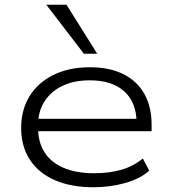

<svg xmlns="http://www.w3.org/2000/svg" viewBox="-20 -780 719 808"><path d="M372 8Q280 8 211.5 -21.5Q143 -51 106 -107.5Q69 -164 69 -241Q69 -318 104.5 -375.5Q140 -433 205.5 -465Q271 -497 358 -497Q441 -497 499 -468Q557 -439 587.5 -385Q618 -331 618 -255V-228H118V-280H578L555 -263Q554 -350 502.5 -396Q451 -442 358 -442Q292 -442 243.5 -419Q195 -396 167.5 -353.5Q140 -311 140 -252V-245Q140 -182 167.5 -139Q195 -96 248 -73.5Q301 -51 377 -51Q439 -51 490 -65.5Q541 -80 581 -113L608 -62Q571 -28 507.5 -10Q444 8 372 8ZM333 -554 175 -760H260L389 -554Z"/></svg>

Font: Nunito Sans 10pt Expanded Light
Style: Regular
Weight: 300
Width: 7
Designer: Vernon Adams
Foundry: Vernon Adams
Version: Version 3.101;gftools[0.9.27]